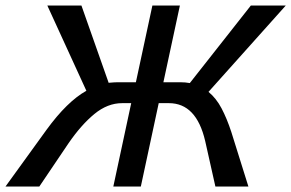

<svg xmlns="http://www.w3.org/2000/svg" viewBox="-31 -678 1059 698"><path d="M810 -198 872 0H752L715 -165Q683 -303 583 -303H546L481 0H381L446 -303H413Q360 -303 312 -263.5Q264 -224 218 -157L112 0H-11L138 -206Q213 -309 283 -348L141 -658H265L364 -377Q386 -379 397 -379H463L523 -658H623L563 -379H625Q643 -379 659 -376L881 -658H1008L727 -344Q755 -321 774.5 -284Q794 -247 810 -198Z"/></svg>

Font: Ysabeau Infant Semibold
Style: Italic
Weight: 600
Italic angle: -12°
Designer: Christian Thalmann (Catharsis Fonts)
Version: Version 0.003